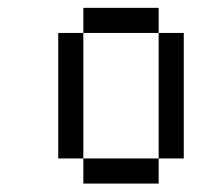

<svg xmlns="http://www.w3.org/2000/svg" viewBox="-20 -582 540 478"><path d="M187.5 -187.5H375V-125H187.5V-187.5H125V-500H187.5ZM375 -500H437.5V-187.5H375ZM187.5 -562.5H375V-500H187.5Z"/></svg>

Font: HE신이문
Style: regular
Weight: 500
Monospace: yes
Designer: Taeyun An (WindowsTiger)
Version: v1.1